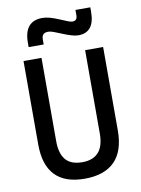

<svg xmlns="http://www.w3.org/2000/svg" viewBox="-100 -990 785 1067"><g transform="rotate(-10 293.0 -456.5)"><path d="M291 9.8Q68.4 9.8 68.4 -222.7V-693.4H169.9V-222.7Q169.9 -153.3 199.7 -118.2Q229.5 -83 293 -83Q416 -83 416 -222.7V-693.4H517.6V-222.7Q517.6 -106.4 460 -48.3Q402.3 9.8 291 9.8ZM109.9 -764.6V-789.1Q109.9 -911.1 212.4 -911.1Q232.4 -911.1 254.2 -905Q275.9 -898.9 304.2 -887.2Q333 -875.5 348.1 -869.1Q363.3 -862.3 375.5 -862.3Q401.9 -862.3 401.9 -893.6V-922.9H485.8V-898.4Q485.8 -781.2 394 -781.2Q377.4 -781.2 354.5 -788.1Q331.5 -794.9 299.8 -808.1Q278.8 -816.9 261.2 -823.5Q243.7 -830.1 231 -830.1Q194.8 -830.1 194.8 -793.9V-764.6Z"/></g></svg>

Font: CaskaydiaCove NFP
Style: Regular
Weight: 400
Designer: Aaron Bell
Foundry: Saja Typeworks
Version: Version 2111.001; VTT 6.35;Nerd Fonts 3.1.1